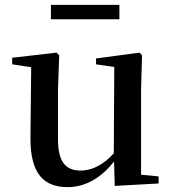

<svg xmlns="http://www.w3.org/2000/svg" viewBox="-20 -752 707 788"><path d="M189 -673H470V-732H189ZM451 11 631 1V-28L559 -35V-385L563 -525L553 -536L374 -512V-488L449 -477L447 -123C408 -79 361 -52 311 -52C252 -52 218 -84 218 -181V-385L223 -525L212 -536L30 -515V-488L108 -476L105 -187C104 -37 161 16 258 16C335 16 399 -27 448 -89Z"/></svg>

Font: GenKiMin2 TW SB
Style: Regular
Weight: 600
Version: Version 2.100;PS 2.1;hotconv 16.6.51;makeotf.lib2.5.65220 DE